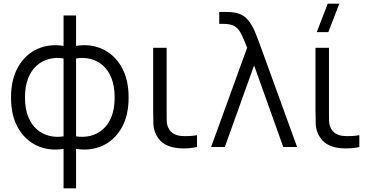

<svg xmlns="http://www.w3.org/2000/svg" viewBox="-20 -800 2012 1045"><path d="M326 225V10.3Q247 22.8 182 -6.9Q117 -36.7 78.5 -103.5Q40 -170.3 40 -269.3Q40 -368.3 78.5 -435.6Q117 -502.8 182 -532.8Q247 -562.8 326 -550.3V-716H394V-550.3Q473 -562.8 538 -532.8Q603 -502.8 641.5 -435.6Q680 -368.3 680 -269.3Q680 -170.3 641.5 -103.5Q603 -36.7 538 -6.9Q473 22.8 394 10.3V225ZM326 -58V-481.7Q285.5 -488.7 247.9 -479.2Q210.3 -469.8 180.5 -443.8Q150.7 -417.7 133.3 -374.2Q116 -330.8 116 -269.3Q116 -207.8 133.5 -164.6Q151 -121.3 181.1 -95.5Q211.2 -69.7 248.7 -60.6Q286.2 -51.5 326 -58ZM394 -58Q433.8 -51.5 471.3 -60.5Q508.8 -69.5 538.9 -95.2Q569 -120.8 586.5 -164.2Q604 -207.5 604 -269.3Q604 -331.3 586.7 -374.8Q569.3 -418.2 539.5 -444.2Q509.7 -470.2 472.1 -479.4Q434.5 -488.7 394 -481.7Z M936.3 4.7Q903.5 -0.2 876.3 -15.6Q849.2 -31 831.7 -63.3Q816.2 -92.8 814.9 -123.5Q813.7 -154.2 813.7 -195.7V-540H887V-198.3Q887 -164 887.4 -142Q887.8 -120 898 -100.7Q909 -81.2 925.4 -72Q941.8 -62.8 963 -60.3Q984.5 -58.5 1008.2 -59.4Q1031.8 -60.3 1052.3 -64.3V0Q1034.7 4.3 1013.8 6.2Q993 8 972.8 7.6Q952.7 7.2 936.3 4.7Z M1129 0 1325 -540Q1308.2 -583.7 1294.3 -612.6Q1280.5 -641.5 1259.1 -655.8Q1237.7 -670 1198.7 -670H1173.3V-735H1206.3Q1216.2 -735 1233.5 -734.2Q1250.8 -733.3 1265.7 -729.7Q1304.2 -721.2 1328.2 -692.9Q1352.3 -664.7 1368.8 -624.4Q1385.2 -584.2 1401 -540L1597 0H1521.7L1363 -444L1203.7 0Z M1767 -625H1704L1763.7 -780H1826.7ZM1819.8 4.7Q1787 -0.2 1759.8 -15.6Q1732.7 -31 1715.2 -63.3Q1699.7 -92.8 1698.4 -123.5Q1697.2 -154.2 1697.2 -195.7V-540H1770.5V-198.3Q1770.5 -164 1770.9 -142Q1771.3 -120 1781.5 -100.7Q1792.5 -81.2 1808.9 -72Q1825.3 -62.8 1846.5 -60.3Q1868 -58.5 1891.7 -59.4Q1915.3 -60.3 1935.8 -64.3V0Q1918.2 4.3 1897.3 6.2Q1876.5 8 1856.3 7.6Q1836.2 7.2 1819.8 4.7Z"/></svg>

Font: Manrope ExtraLight
Style: Regular
Weight: 200
Designer: Mikhail Sharanda
Foundry: Mikhail Sharanda
Version: Version 4.505